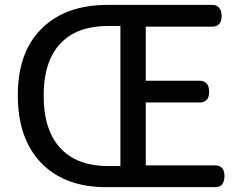

<svg xmlns="http://www.w3.org/2000/svg" viewBox="-20 -730 986 784"><path d="M896.5 -11.7Q896.5 34.2 859.4 34.2H413.1Q244.1 34.2 148.4 -64.5Q52.7 -164.1 52.7 -340.3Q52.7 -516.6 148.4 -611.3Q244.1 -709 417 -710H846.7Q863.3 -710 874 -699.2Q884.8 -688.5 884.8 -665Q884.8 -641.6 874.5 -631.3Q864.3 -621.1 846.7 -621.1H575.2V-400.4H795.9Q812.5 -400.4 823.2 -389.6Q834 -378.9 834 -355.5Q834 -332 823.7 -321.8Q813.5 -311.5 795.9 -311.5H575.2V-54.7H859.4Q876 -54.7 886.2 -44.4Q896.5 -34.2 896.5 -11.7ZM471.7 -624H422.9Q293 -624 225.6 -551.3Q158.2 -478.5 158.2 -339.8Q158.2 -193.4 232.4 -119.1Q299.8 -51.8 422.9 -51.8H471.7Z"/></svg>

Font: TaiwanPearl
Style: Regular
Weight: 400
Version: Version 2.102